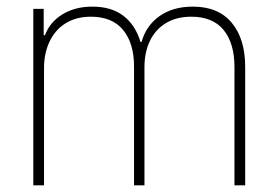

<svg xmlns="http://www.w3.org/2000/svg" viewBox="-20 -557 837 577"><path d="M80.1 -530.3H111.3V-451.2H115.2Q129.9 -490.7 167.7 -513.9Q205.6 -537.1 257.8 -537.1Q314.9 -537.1 351.1 -509.3Q387.2 -481.4 402.3 -430.7H405.3Q419.4 -480.5 459.7 -508.8Q500 -537.1 559.6 -537.1Q636.2 -537.1 676.5 -488.5Q716.8 -439.9 716.8 -356.4V0H684.6V-355.5Q684.6 -426.8 652.1 -466.8Q619.6 -506.8 554.7 -506.8Q510.3 -506.8 478.5 -487.5Q446.8 -468.3 430.4 -433.8Q414.1 -399.4 414.1 -354.5V0H382.8V-357.4Q382.8 -426.8 350.1 -466.8Q317.4 -506.8 252.9 -506.8Q209.5 -506.8 177.7 -487.3Q146 -467.8 129.2 -432.6Q112.3 -397.5 112.3 -352.5V0H80.1Z"/></svg>

Font: Pretendard GOV Thin
Style: Regular
Weight: 100
Designer: Base glyphs from Inter by Rasmus Andersson; Hangeul glyphs from Noto Sans CJK(Source Han Sans) by Jang Soo-young and Kan
Foundry: Kil Hyung-jin
Version: Version 1.309